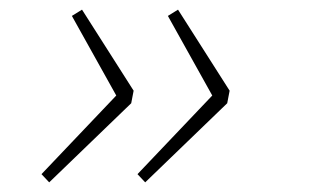

<svg xmlns="http://www.w3.org/2000/svg" viewBox="-20 -450 640 398"><path d="M82 -72 66 -89 221 -252 129 -417 150 -430 257 -262 252 -236ZM281 -72 265 -89 420 -252 328 -417 349 -430 456 -262 451 -236Z"/></svg>

Font: Source Code Pro ExtraLight
Style: Italic
Weight: 200
Italic angle: -11°
Monospace: yes
Designer: Paul D. Hunt, Teo Tuominen
Foundry: Adobe Systems Incorporated
Version: Version 1.050;PS 1.000;hotconv 16.6.51;makeotf.lib2.5.65220